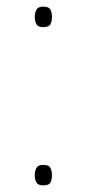

<svg xmlns="http://www.w3.org/2000/svg" viewBox="-20 -552 260 580"><path d="M85 -23Q85 -35 90 -44.5Q95 -54 110 -54Q128 -54 132.5 -44.5Q137 -35 137 -23Q137 -10 132.5 -1Q128 8 110 8Q95 8 90 -1Q85 -10 85 -23ZM85 -501Q85 -513 90 -522.5Q95 -532 110 -532Q128 -532 132.5 -522.5Q137 -513 137 -501Q137 -488 132.5 -479Q128 -470 110 -470Q95 -470 90 -479Q85 -488 85 -501Z"/></svg>

Font: Noto Sans Cham Thin
Style: Regular
Weight: 250
Version: Version 2.002